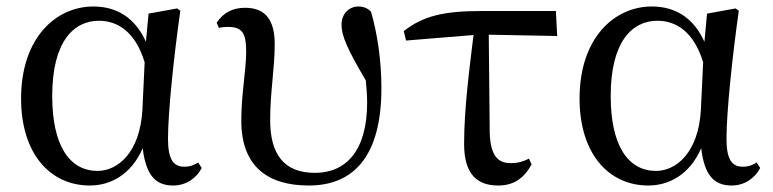

<svg xmlns="http://www.w3.org/2000/svg" viewBox="-20 -557 2384 592"><path d="M257 15C319 15 384 -17 420 -100C430 -16 460 15 514 15C554 15 586 -8 602 -39L591 -56C578 -48 567 -43 548 -43C515 -43 498 -65 498 -129C498 -211 516 -383 536 -524L526 -531L438 -515L430 -428C397 -502 340 -537 268 -537C152 -537 45 -440 45 -253C45 -84 134 15 257 15ZM426 -365 419 -217C411 -84 341 -30 281 -30C195 -30 141 -107 141 -261C141 -430 208 -493 285 -493C342 -493 397 -460 426 -365Z M932 15C1071 15 1156 -76 1156 -285C1156 -373 1143 -455 1124 -521C1114 -531 1102 -537 1085 -537C1056 -537 1033 -514 1033 -481C1033 -447 1051 -405 1108 -309C1110 -285 1112 -263 1112 -241C1112 -91 1046 -24 951 -24C855 -24 813 -82 813 -187C813 -274 827 -344 827 -421C827 -492 801 -533 736 -533C696 -533 668 -517 648 -487L655 -471C663 -473 673 -474 683 -474C726 -474 739 -456 739 -398C739 -340 724 -267 724 -185C724 -46 803 15 932 15Z M1516 15C1565 15 1596 -8 1619 -50L1611 -68C1594 -59 1577 -54 1555 -54C1517 -54 1493 -74 1490 -145L1487 -450L1698 -446L1694 -523H1462C1347 -523 1283 -507 1225 -461L1232 -432L1440 -449C1427 -342 1411 -221 1411 -113C1411 -20 1451 15 1516 15Z M1979 15C2041 15 2106 -17 2142 -100C2152 -16 2182 15 2236 15C2276 15 2308 -8 2324 -39L2313 -56C2300 -48 2289 -43 2270 -43C2237 -43 2220 -65 2220 -129C2220 -211 2238 -383 2258 -524L2248 -531L2160 -515L2152 -428C2119 -502 2062 -537 1990 -537C1874 -537 1767 -440 1767 -253C1767 -84 1856 15 1979 15ZM2148 -365 2141 -217C2133 -84 2063 -30 2003 -30C1917 -30 1863 -107 1863 -261C1863 -430 1930 -493 2007 -493C2064 -493 2119 -460 2148 -365Z"/></svg>

Font: Noto Serif JP Medium
Style: Regular
Weight: 500
Designer: Ryoko NISHIZUKA 西塚涼子 (kana & ideographs); Frank Grießhammer (Latin, Greek & Cyrillic); Wenlong ZHANG 张文龙 (bopomofo); San
Foundry: Adobe
Version: Version 2.001;hotconv 1.1.0;makeotfexe 2.6.0